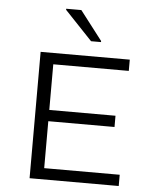

<svg xmlns="http://www.w3.org/2000/svg" viewBox="-55 -838 707 884"><g transform="rotate(5 298.5 -396.0)"><path d="M342 -653H388V-658L285 -792H215V-787ZM115 0H527V-52H178V-269H484V-321H178V-532H527V-584H115Z"/></g></svg>

Font: Saira UNSAM Light SC
Style: Regular
Weight: 300
Designer: Hector Gatti with collaboration of the Omnibus-Type team
Foundry: Omnibus-Type
Version: Version 1.072;PS 001.072;hotconv 1.0.88;makeotf.lib2.5.64775